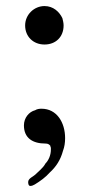

<svg xmlns="http://www.w3.org/2000/svg" viewBox="-20 -474 293 634"><path d="M127 -327C164 -327 190 -352 190 -390C190 -398 188 -406 186 -414C176 -435 156 -454 127 -454C93 -454 63 -426 63 -390C63 -353 90 -327 127 -327ZM80 140C85 140 90 138 95 135C113 124 131 111 144 96C165 77 180 54 188 24C193 11 195 -3 195 -18C195 -69 168 -115 117 -115C110 -115 102 -114 96 -110C76 -105 59 -85 59 -60C59 -18 88 0 130 0C139 0 142 3 146 7C146 9 147 11 148 14V20C148 39 140 56 130 66C123 80 106 93 96 103C90 109 73 115 73 127C73 132 74 140 80 140Z"/></svg>

Font: fbb
Style: Regular
Weight: 400
Designer: David J. Perry, Michael Sharpe
Version: Version 1.045